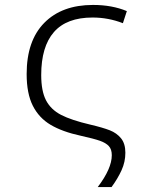

<svg xmlns="http://www.w3.org/2000/svg" viewBox="-20 -562 640 778"><path d="M433 67Q433 43 421 30Q409 17 385 8.5Q361 0 307 -12Q233 -28 185.5 -56Q138 -84 113 -133.5Q88 -183 88 -262Q88 -397 159.5 -469.5Q231 -542 357 -542Q434 -542 494 -517L478 -468Q419 -491 355 -491Q250 -491 198.5 -432Q147 -373 147 -258Q147 -193 166.5 -155.5Q186 -118 227.5 -96.5Q269 -75 346 -57Q397 -45 425 -34Q453 -23 470.5 -1.5Q488 20 488 57Q488 94 472.5 128Q457 162 432 196H376Q433 121 433 67Z"/></svg>

Font: Noto Sans Mono UI Light
Style: Regular
Weight: 300
Monospace: yes
Designer: Monotype Design team
Foundry: Monotype Imaging Inc.
Version: Version 1.000